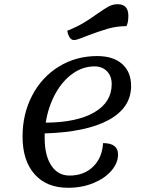

<svg xmlns="http://www.w3.org/2000/svg" viewBox="-20 -866 687 911"><path d="M192 -233V-211Q192 -128 223.5 -80.5Q255 -33 310 -33Q378 -33 421.5 -75Q465 -117 469 -187Q540 -187 540 -133Q540 -93 509 -56.5Q478 -20 423.5 2.5Q369 25 303 25Q201 25 144 -39.5Q87 -104 87 -218Q87 -326 133 -413.5Q179 -501 260 -550.5Q341 -600 441 -600Q517 -600 559.5 -562.5Q602 -525 602 -458Q602 -355 496 -297Q390 -239 192 -233ZM197 -284Q345 -285 427.5 -333Q510 -381 510 -467Q510 -505 487.5 -528Q465 -551 428 -551Q373 -551 324.5 -516.5Q276 -482 242.5 -421Q209 -360 197 -284ZM299 -720Q344 -738 376.5 -757.5Q409 -777 445 -803Q478 -826 497 -836Q516 -846 538 -846Q589 -846 589 -791Q589 -759 580 -742Q534 -742 491 -729.5Q448 -717 393 -696Q388 -694 365 -685Q342 -676 331 -676Q308 -676 299 -720Z"/></svg>

Font: Lemonada Light
Style: Regular
Weight: 300
Designer: Mohamed Gaber (Arabic) Eduardo Tunni (Latin)
Foundry: Kief Type Foundry
Version: Version 3.006